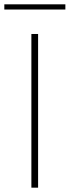

<svg xmlns="http://www.w3.org/2000/svg" viewBox="-55 -867 322 887"><path d="M90 0V-710H121V0ZM-35 -847H247V-823H-35Z"/></svg>

Font: Livvic Thin
Style: Regular
Weight: 250
Designer: Jacques Le Bailly, Baron von Fonthausen
Version: Version 1.001; ttfautohint (v1.8.2)